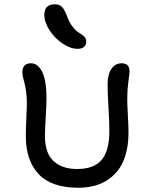

<svg xmlns="http://www.w3.org/2000/svg" viewBox="-20 -964 692 901"><path d="M344.2 -734.9Q309.6 -734.9 272.7 -760.3Q235.8 -785.6 211.9 -823Q188 -860.4 188 -894Q188 -943.8 236.8 -943.8Q258.3 -943.8 270.5 -931.9Q282.7 -919.9 295.9 -884.8Q305.7 -856.9 321.8 -837.4Q337.9 -817.9 351.3 -810.1Q364.7 -802.2 374.8 -792.5Q384.8 -782.7 384.8 -771Q384.8 -734.9 344.2 -734.9ZM347.2 -83Q221.7 -83 161.4 -147Q101.1 -210.9 101.1 -326.2Q101.1 -354 103.5 -405Q106 -456.1 106 -472.2Q106 -516.6 100.8 -545.7Q95.7 -574.7 90.3 -592Q85 -609.4 85 -625Q85 -667 126 -667Q157.7 -667 178 -626.7Q198.2 -586.4 198.2 -501Q198.2 -476.1 194.6 -415.3Q190.9 -354.5 190.9 -326.2Q190.9 -245.1 231.4 -208Q272 -170.9 341.8 -170.9Q420.9 -170.9 457 -213.9Q493.2 -256.8 493.2 -349.1Q493.2 -393.6 489 -460.4Q484.9 -527.3 484.9 -567.9Q484.9 -614.3 502.7 -640.6Q520.5 -667 550.8 -667Q587.9 -667 587.9 -629.9Q587.9 -620.6 582.5 -581.5Q577.1 -542.5 577.1 -500Q577.1 -474.6 580.1 -422.1Q583 -369.6 583 -341.8Q583 -263.7 558.1 -206.5Q533.2 -149.4 479.5 -116.2Q425.8 -83 347.2 -83Z"/></svg>

Font: Shantell Sans Irregular Bouncy
Style: Regular
Weight: 400
Designer: Stephen Nixon, Anya Danilova, Shantell Martin
Foundry: Arrow Type
Version: Version 1.006;[9816181b4]